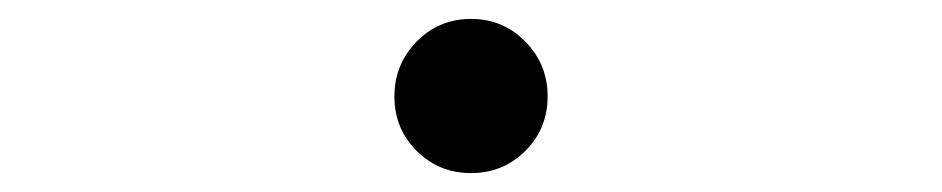

<svg xmlns="http://www.w3.org/2000/svg" viewBox="-20 -465 996 203"><path d="M397 -363Q397 -397 420.5 -421Q444 -445 478 -445Q512 -445 535.5 -421Q559 -397 559 -363Q559 -329 535.5 -305.5Q512 -282 478 -282Q444 -282 420.5 -305.5Q397 -329 397 -363Z"/></svg>

Font: Kinto Sans Thin
Style: Regular
Weight: 100
Designer: Authors: Ryoko NISHIZUKA  (kana & ideographs); Paul D. Hunt (Latin, Greek & Cyrillic); Wenlong ZHANG  (bopomofo); Sandol
Foundry: Adobe Systems Incorporated, ookami Inc.
Version: Version 0.001